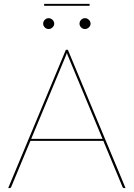

<svg xmlns="http://www.w3.org/2000/svg" viewBox="-20 -952 677 972"><path d="M499 -249 326.5 -663Q324 -668.5 322.2 -673.5Q320.5 -678.5 318.5 -684Q316.5 -678.5 314.8 -673.5Q313 -668.5 310.5 -663L138 -249ZM615.5 0H606.5Q602 0 600.5 -5L503 -239H134L36.5 -5Q35 0 29.5 0H21.5L313.5 -700H323.5ZM203.5 -932.5H433.5V-922.5H203.5ZM254.5 -832Q254.5 -821.5 245.8 -813.2Q237 -805 226.5 -805Q215 -805 206.8 -813.2Q198.5 -821.5 198.5 -832Q198.5 -843.5 206.8 -851.8Q215 -860 226.5 -860Q237 -860 245.8 -851.8Q254.5 -843.5 254.5 -832ZM438.5 -832Q438.5 -821.5 429.8 -813.2Q421 -805 410.5 -805Q399 -805 390.8 -813.2Q382.5 -821.5 382.5 -832Q382.5 -843.5 390.8 -851.8Q399 -860 410.5 -860Q421 -860 429.8 -851.8Q438.5 -843.5 438.5 -832Z"/></svg>

Font: Lato 2
Style: Regular
Weight: 100
Designer: Lukasz Dziedzic with Adam Twardoch and Botio Nikoltchev
Foundry: tyPoland Lukasz Dziedzic
Version: Version 2.015; 2015-08-06; http://www.latofonts.com/